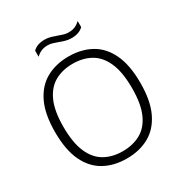

<svg xmlns="http://www.w3.org/2000/svg" viewBox="-209 -1074 1174 1237"><g transform="rotate(-30 378.0 -455.5)"><path d="M378 9Q283 9 211.5 -30.5Q140 -70 100.2 -153.5Q60.5 -237 60.5 -370Q60.5 -503 100.8 -586.5Q141 -670 212.5 -709.5Q284 -749 378 -749Q473 -749 544.5 -709.5Q616 -670 655.8 -586.2Q695.5 -502.5 695.5 -370Q695.5 -237.5 655.2 -153.8Q615 -70 543.5 -30.5Q472 9 378 9ZM378 -45Q454 -45 511.2 -76.8Q568.5 -108.5 600.2 -179.5Q632 -250.5 632 -367.5Q632 -487.5 600 -559.2Q568 -631 511 -663Q454 -695 378 -695Q302.5 -695 245.2 -663.2Q188 -631.5 156 -560.5Q124 -489.5 124 -372.5Q124 -252.5 156 -180.8Q188 -109 245 -77Q302 -45 378 -45ZM457 -841Q432.5 -841 411.2 -847.2Q390 -853.5 370 -861Q352 -867.5 334.5 -873Q317 -878.5 298.5 -878.5Q271 -878.5 250.5 -869.8Q230 -861 211.5 -843.5V-888.5Q242.5 -920 299 -920Q323.5 -920 344.8 -913.8Q366 -907.5 386 -900Q404 -893.5 421.5 -888Q439 -882.5 457.5 -882.5Q485 -882.5 505.5 -891Q526 -899.5 544.5 -917.5V-872Q513.5 -841 457 -841Z"/></g></svg>

Font: Encode Sans SemiExpanded SemiExpanded Light
Style: Regular
Weight: 300
Width: 6
Designer: Multiple Designers
Foundry: Impallari Type
Version: Version 3.000; ttfautohint (v1.8.3) -l 8 -r 50 -G 200 -x 14 